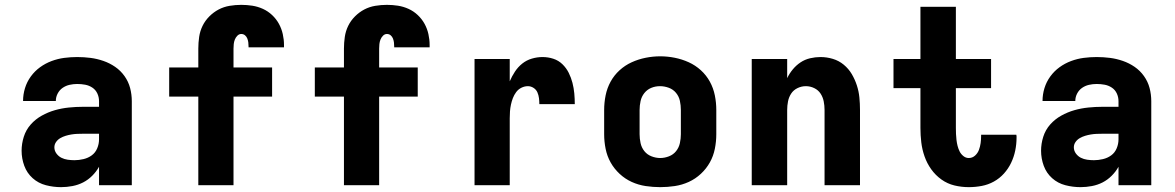

<svg xmlns="http://www.w3.org/2000/svg" viewBox="-20 -763 4840 791"><path d="M232 8H231Q200 8 169 0Q138 -8 114.5 -29Q91 -50 80 -80Q69 -110 69 -142Q69 -171 78 -199.5Q87 -228 106.5 -250Q126 -272 152 -286.5Q178 -301 206 -309Q234 -317 263.5 -320Q293 -323 322 -323H388V-346Q388 -363 381 -378Q374 -393 360.5 -402Q347 -411 331 -414Q315 -417 298 -417Q282 -417 266.5 -413.5Q251 -410 238 -401Q225 -392 217.5 -377.5Q210 -363 210 -347H75Q75 -374 83 -400Q91 -426 107 -448Q123 -470 145 -486Q167 -502 192.5 -511.5Q218 -521 244.5 -524.5Q271 -528 298 -528Q326 -528 353 -524.5Q380 -521 406 -512Q432 -503 454.5 -487.5Q477 -472 493 -449.5Q509 -427 516 -400.5Q523 -374 523 -346V0H388V-76Q377 -56 360 -39Q343 -22 322.5 -11.5Q302 -1 278.5 3.5Q255 8 232 8ZM287 -103Q305 -103 324 -107.5Q343 -112 358 -123Q373 -134 380.5 -152Q388 -170 388 -189V-212H322Q310 -212 298 -211.5Q286 -211 274 -209Q262 -207 250.5 -203.5Q239 -200 228.5 -194Q218 -188 211 -178Q204 -168 204 -156Q204 -142 212.5 -130.5Q221 -119 233 -113Q245 -107 259 -105Q273 -103 287 -103Z M797 0V-365H677V-485H797V-563Q797 -587 800.5 -611Q804 -635 814.5 -656.5Q825 -678 842.5 -695.5Q860 -713 881 -724Q902 -735 926 -739Q950 -743 974 -743Q997 -743 1019.5 -739.5Q1042 -736 1063 -726.5Q1084 -717 1101 -701Q1118 -685 1129 -665Q1140 -645 1145 -622.5Q1150 -600 1150 -578Q1150 -575 1150 -573Q1150 -571 1150 -568H1004Q1004 -569 1004 -570Q1004 -571 1004 -571Q1004 -580 1003 -588Q1002 -596 999 -604Q996 -612 989.5 -617.5Q983 -623 974 -623Q965 -623 958 -616Q951 -609 947.5 -600Q944 -591 943 -581.5Q942 -572 942 -563V-485H1101V-365H942V0Z M1397 0V-365H1277V-485H1397V-563Q1397 -587 1400.5 -611Q1404 -635 1414.5 -656.5Q1425 -678 1442.5 -695.5Q1460 -713 1481 -724Q1502 -735 1526 -739Q1550 -743 1574 -743Q1597 -743 1619.5 -739.5Q1642 -736 1663 -726.5Q1684 -717 1701 -701Q1718 -685 1729 -665Q1740 -645 1745 -622.5Q1750 -600 1750 -578Q1750 -575 1750 -573Q1750 -571 1750 -568H1604Q1604 -569 1604 -570Q1604 -571 1604 -571Q1604 -580 1603 -588Q1602 -596 1599 -604Q1596 -612 1589.5 -617.5Q1583 -623 1574 -623Q1565 -623 1558 -616Q1551 -609 1547.5 -600Q1544 -591 1543 -581.5Q1542 -572 1542 -563V-485H1701V-365H1542V0Z M1935 0V-520H2080V-428Q2089 -449 2101.5 -468Q2114 -487 2131.5 -501Q2149 -515 2171 -521.5Q2193 -528 2215 -528Q2238 -528 2259.5 -521Q2281 -514 2297 -498.5Q2313 -483 2323 -463Q2333 -443 2338.5 -421.5Q2344 -400 2346 -378Q2348 -356 2348 -334H2202Q2202 -346 2200.5 -358.5Q2199 -371 2194 -382.5Q2189 -394 2178 -401Q2167 -408 2155 -408Q2141 -408 2128 -401.5Q2115 -395 2106.5 -383.5Q2098 -372 2093 -359Q2088 -346 2085 -332Q2082 -318 2081 -304Q2080 -290 2080 -276V0Z M2700 8Q2670 8 2640 3.5Q2610 -1 2582.5 -13.5Q2555 -26 2532.5 -47Q2510 -68 2495.5 -94Q2481 -120 2475 -150Q2469 -180 2469 -210V-310Q2469 -340 2475 -370Q2481 -400 2495.5 -426.5Q2510 -453 2532.5 -473.5Q2555 -494 2582.5 -506.5Q2610 -519 2640 -525Q2670 -531 2700 -531Q2730 -531 2760 -525Q2790 -519 2817.5 -506.5Q2845 -494 2867.5 -473.5Q2890 -453 2904.5 -426.5Q2919 -400 2925 -370Q2931 -340 2931 -310V-210Q2931 -180 2925 -150Q2919 -120 2904.5 -94Q2890 -68 2867.5 -47Q2845 -26 2817.5 -13.5Q2790 -1 2760 3.5Q2730 8 2700 8ZM2700 -112Q2718 -112 2736 -119Q2754 -126 2765.5 -140.5Q2777 -155 2781 -173.5Q2785 -192 2785 -210V-310Q2785 -329 2781 -347.5Q2777 -366 2765 -380.5Q2753 -395 2735 -401.5Q2717 -408 2699 -408Q2680 -408 2663 -401Q2646 -394 2634.5 -379.5Q2623 -365 2619 -346.5Q2615 -328 2615 -310V-210Q2615 -192 2619 -173.5Q2623 -155 2634.5 -140.5Q2646 -126 2664 -119Q2682 -112 2700 -112Z M3077 0V-520H3223V-441Q3232 -460 3246 -477Q3260 -494 3278 -506Q3296 -518 3317.5 -523Q3339 -528 3360 -528Q3386 -528 3411 -520.5Q3436 -513 3456 -496.5Q3476 -480 3489 -458Q3502 -436 3510 -411.5Q3518 -387 3520.5 -361.5Q3523 -336 3523 -310V0H3377V-310Q3377 -328 3373.5 -345.5Q3370 -363 3360.5 -377.5Q3351 -392 3334.5 -400Q3318 -408 3300 -408Q3282 -408 3265.5 -400Q3249 -392 3239.5 -377.5Q3230 -363 3226.5 -345.5Q3223 -328 3223 -310V0Z M3971 8Q3941 8 3912 1Q3883 -6 3858.5 -23.5Q3834 -41 3816.5 -65.5Q3799 -90 3789 -118.5Q3779 -147 3775.5 -176.5Q3772 -206 3772 -236V-400H3661V-520H3772V-735H3918V-520H4063V-400H3918V-236Q3918 -224 3918.5 -211.5Q3919 -199 3920.5 -186.5Q3922 -174 3925 -162Q3928 -150 3933.5 -139Q3939 -128 3949 -120Q3959 -112 3971 -112Q3986 -112 3997 -122Q4008 -132 4013 -145.5Q4018 -159 4020 -173.5Q4022 -188 4022 -203Q4022 -204 4022 -205Q4022 -206 4022 -208H4167Q4168 -205 4168 -202Q4168 -199 4168 -196Q4168 -169 4162.5 -142.5Q4157 -116 4145.5 -92Q4134 -68 4116 -48Q4098 -28 4074.5 -15Q4051 -2 4024.5 3Q3998 8 3971 8Z M4432 8H4431Q4400 8 4369 0Q4338 -8 4314.5 -29Q4291 -50 4280 -80Q4269 -110 4269 -142Q4269 -171 4278 -199.5Q4287 -228 4306.5 -250Q4326 -272 4352 -286.5Q4378 -301 4406 -309Q4434 -317 4463.5 -320Q4493 -323 4522 -323H4588V-346Q4588 -363 4581 -378Q4574 -393 4560.5 -402Q4547 -411 4531 -414Q4515 -417 4498 -417Q4482 -417 4466.5 -413.5Q4451 -410 4438 -401Q4425 -392 4417.5 -377.5Q4410 -363 4410 -347H4275Q4275 -374 4283 -400Q4291 -426 4307 -448Q4323 -470 4345 -486Q4367 -502 4392.5 -511.5Q4418 -521 4444.5 -524.5Q4471 -528 4498 -528Q4526 -528 4553 -524.5Q4580 -521 4606 -512Q4632 -503 4654.5 -487.5Q4677 -472 4693 -449.5Q4709 -427 4716 -400.5Q4723 -374 4723 -346V0H4588V-76Q4577 -56 4560 -39Q4543 -22 4522.5 -11.5Q4502 -1 4478.5 3.5Q4455 8 4432 8ZM4487 -103Q4505 -103 4524 -107.5Q4543 -112 4558 -123Q4573 -134 4580.5 -152Q4588 -170 4588 -189V-212H4522Q4510 -212 4498 -211.5Q4486 -211 4474 -209Q4462 -207 4450.5 -203.5Q4439 -200 4428.5 -194Q4418 -188 4411 -178Q4404 -168 4404 -156Q4404 -142 4412.5 -130.5Q4421 -119 4433 -113Q4445 -107 4459 -105Q4473 -103 4487 -103Z"/></svg>

Font: Iosevka Custom Heavy Extended
Style: Regular
Weight: 900
Width: 7
Monospace: yes
Designer: Belleve Invis
Foundry: Belleve Invis
Version: Version 11.2.4; ttfautohint (v1.8.4)